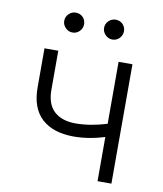

<svg xmlns="http://www.w3.org/2000/svg" viewBox="-82 -797 734 864"><g transform="rotate(10 285.0 -365.0)"><path d="M194.8 -639.2Q176.8 -639.2 163.1 -652.8Q149.4 -666.5 149.4 -684.6Q149.4 -703.6 163.1 -716.8Q176.8 -730 194.8 -730Q214.4 -730 227.3 -717Q240.2 -704.1 240.2 -684.6Q240.2 -666.5 227.1 -652.8Q213.9 -639.2 194.8 -639.2ZM377 -639.2Q358.9 -639.2 345.2 -652.8Q331.5 -666.5 331.5 -684.6Q331.5 -703.6 345.2 -716.8Q358.9 -730 377 -730Q396.5 -730 409.4 -717Q422.4 -704.1 422.4 -684.6Q422.4 -666.5 409.2 -652.8Q396 -639.2 377 -639.2ZM485.8 -545.4V0H422.4V-202.1Q350.6 -179.2 280.3 -179.2Q186 -179.7 134.8 -227.3Q83.5 -274.9 83.5 -369.1V-547.4H146.5V-369.1Q146.5 -303.2 181.6 -271Q216.8 -238.8 279.3 -238.8Q346.2 -238.8 422.4 -262.2V-545.4Z"/></g></svg>

Font: Interop Light
Style: Regular
Weight: 300
Designer: Rasmus Andersson, Google, Jang Haemin
Foundry: jhaemin
Version: Version 1.007